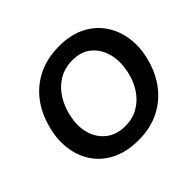

<svg xmlns="http://www.w3.org/2000/svg" viewBox="-171 -935 1156 1156"><g transform="rotate(-45 407.5 -357.0)"><path d="M401.5 12.5Q305.5 12.5 235.5 -20.5Q165.5 -53.5 123 -111Q80.5 -168.5 67.5 -242.5Q61.5 -274.5 61.5 -308.5Q61.5 -352 71.5 -398Q93 -499 145.8 -572.8Q198.5 -646.5 278.5 -686.8Q358.5 -727 462.5 -727Q556 -727 625 -693.8Q694 -660.5 736.2 -602.5Q778.5 -544.5 792 -470Q798 -438 798 -404Q798 -359.5 787.5 -312Q767 -216 715 -142.8Q663 -69.5 583.8 -28.5Q504.5 12.5 401.5 12.5ZM403.5 -104Q468.5 -104 518 -133.5Q567.5 -163 599.8 -213.8Q632 -264.5 645 -328Q652.5 -364.5 652.5 -398.5Q652.5 -435.5 643.5 -469Q626 -533 579.5 -571.8Q533 -610.5 461 -610.5Q393.5 -610.5 343.2 -580.5Q293 -550.5 260 -498.5Q227 -446.5 213 -380Q205.5 -344.5 205.5 -312.5Q205.5 -274.5 216 -240.5Q235 -178 283.5 -141Q332 -104 403.5 -104Z"/></g></svg>

Font: Heraclito SemiBold
Style: Italic
Weight: 600
Italic angle: -12°
Designer: Kostas Bartsokas (font) & Cristiano Sobral (main changes)
Foundry: Kostas Bartsokas (font) & Cristiano Sobral (main changes)
Version: Version 1.00;July 8, 2020;FontCreator 13.0.0.2655 64-bit